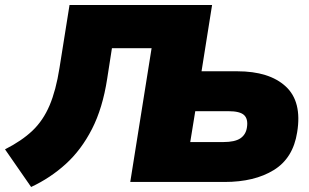

<svg xmlns="http://www.w3.org/2000/svg" viewBox="-41 -725 1233 765"><path d="M83 20 -21 -130Q46 -164 88.5 -204.5Q131 -245 156.5 -305Q182 -365 196 -454L236 -705H804L762 -441H904Q1032 -441 1097.5 -380.5Q1163 -320 1143 -198Q1127 -95 1050 -47.5Q973 0 854 0H478L563 -533H405L386 -411Q368 -294 325.5 -211Q283 -128 221.5 -72Q160 -16 83 20ZM717 -159H849Q895 -159 917 -174Q939 -189 943 -218Q948 -251 931.5 -266.5Q915 -282 869 -282H737Z"/></svg>

Font: Mulish ExtraBlack
Style: Italic
Weight: 1000
Italic angle: -9°
Designer: Vernon Adams
Foundry: Vernon Adams
Version: Version 3.603; ttfautohint (v1.8.3)